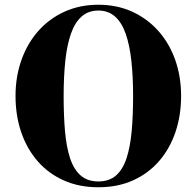

<svg xmlns="http://www.w3.org/2000/svg" viewBox="-20 -780 828 810"><path d="M395 10Q313.5 10 248.8 -19Q184 -48 138.8 -100Q93.5 -152 69.5 -222.2Q45.5 -292.5 45.5 -375Q45.5 -457.5 70.8 -527.8Q96 -598 142.2 -650Q188.5 -702 252.8 -731Q317 -760 395 -760Q473 -760 537 -731Q601 -702 647.5 -650Q694 -598 719 -527.8Q744 -457.5 744 -375Q744 -292.5 720 -222.2Q696 -152 650.8 -100Q605.5 -48 541 -19Q476.5 10 395 10ZM395 -14.5Q441 -14.5 469.8 -40Q498.5 -65.5 514 -113Q529.5 -160.5 535.5 -226.8Q541.5 -293 541.5 -375Q541.5 -457 534.2 -523.2Q527 -589.5 510.5 -637Q494 -684.5 465.5 -710Q437 -735.5 395 -735.5Q352.5 -735.5 324 -710Q295.5 -684.5 279 -637Q262.5 -589.5 255.5 -523.2Q248.5 -457 248.5 -375Q248.5 -293 254.2 -226.8Q260 -160.5 275.5 -113Q291 -65.5 320 -40Q349 -14.5 395 -14.5Z"/></svg>

Font: Bodoni Moda 9pt ExtraBold
Style: Regular
Weight: 800
Designer: Owen Earl
Foundry: indestructible type
Version: Version 2.005